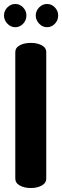

<svg xmlns="http://www.w3.org/2000/svg" viewBox="-23 -947 313 967"><path d="M54 -48V-684Q54 -707 77 -719Q100 -731 132 -731Q164 -731 187 -719Q210 -707 210 -684V-48Q210 -25 187 -12.5Q164 0 132 0Q100 0 77 -12.5Q54 -25 54 -48ZM110 -869Q110 -845 93.5 -827.5Q77 -810 54 -810Q31 -810 14 -828Q-3 -846 -3 -869Q-3 -892 14 -909.5Q31 -927 54 -927Q77 -927 93.5 -909.5Q110 -892 110 -869ZM270 -869Q270 -845 253.5 -827.5Q237 -810 214 -810Q191 -810 174 -828Q157 -846 157 -869Q157 -892 174 -909.5Q191 -927 214 -927Q237 -927 253.5 -909.5Q270 -892 270 -869Z"/></svg>

Font: Dosis
Style: ExtraBold
Weight: 800
Designer: EdgarTolentino, PabloImpallari, IginoMarini
Foundry: EdgarTolentino, PabloImpallari, IginoMarini
Version: Version 1.007